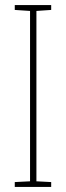

<svg xmlns="http://www.w3.org/2000/svg" viewBox="-20 -734 259 754"><path d="M181 0V-19L123 -22V-691L181 -695V-714H38V-695L98 -691V-22L38 -19V0Z"/></svg>

Font: Noto Sans Khmer UI ExtraCondensed Thin
Style: Regular
Weight: 100
Width: 2
Designer: Danh Hong and the Monotype Design Team
Foundry: Monotype Imaging Inc.
Version: Version 2.002